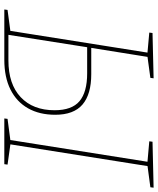

<svg xmlns="http://www.w3.org/2000/svg" viewBox="59 -791 732 890"><g transform="rotate(90 425.0 -346.0)"><path d="M24 0 26 -15 131 -29 122 -21 225 -671 231 -663 131 -672 133 -687 343 -692 341 -677 238 -663 245 -672 201 -397 196 -403H324Q417 -403 464.5 -362.5Q512 -322 512 -236Q512 -163 482 -110Q452 -57 395 -28.5Q338 0 257 0ZM141 -16 135 -19H260Q370 -19 430.5 -76Q491 -133 491 -233Q491 -313 449 -348.5Q407 -384 320 -384H192L200 -391ZM848 -677 743 -663 751 -671 648 -21 643 -29 743 -15 741 0H529L531 -15L637 -29L628 -21L731 -671L737 -663L635 -672L637 -687L850 -692Z"/></g></svg>

Font: Bitter Thin
Style: Italic
Weight: 100
Italic angle: -9°
Designer: Sol Matas, and Bitter project Authors
Foundry: Sol Matas
Version: Version 2.002